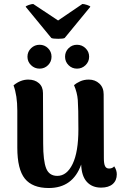

<svg xmlns="http://www.w3.org/2000/svg" viewBox="-20 -930 621 965"><path d="M567 -54Q567 -23 546.5 -5Q526 13 488 13Q443 13 416.5 -16Q390 -45 388 -103Q346 15 225 15Q143 15 105 -32Q67 -79 67 -188V-374Q67 -450 48 -501Q83 -530 122 -530Q155 -530 175.5 -512Q196 -494 196 -462L197 -208Q197 -122 212 -84Q227 -46 268 -46Q316 -46 345 -106Q374 -166 374 -280Q374 -390 371 -427.5Q368 -465 352 -502Q363 -512 382.5 -521Q402 -530 426 -530Q458 -530 479.5 -510Q501 -490 501 -456L502 -135Q502 -107 508 -95Q514 -83 528 -83Q545 -83 554 -94Q567 -75 567 -54ZM118 -645Q118 -670 136 -687.5Q154 -705 179 -705Q204 -705 221.5 -687.5Q239 -670 239 -645Q239 -620 221.5 -602.5Q204 -585 179 -585Q154 -585 136 -602.5Q118 -620 118 -645ZM307 -645Q307 -670 324.5 -687.5Q342 -705 367 -705Q392 -705 410 -687.5Q428 -670 428 -645Q428 -620 410 -602.5Q392 -585 367 -585Q342 -585 324.5 -602.5Q307 -620 307 -645ZM272 -827 394 -910Q403 -910 418 -905Q433 -900 434 -896L305 -739Q297 -735 273 -735Q246 -735 238 -739L109 -896Q110 -900 124.5 -905Q139 -910 147 -910Z"/></svg>

Font: Arima Madurai Black
Style: Regular
Weight: 900
Designer: Joana Correia and Natanael Gama
Foundry: NDISCOVER
Version: Version 1.019